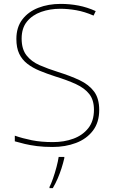

<svg xmlns="http://www.w3.org/2000/svg" viewBox="-20 -744 583 985"><path d="M489 -180Q489 -116 456.5 -73.5Q424 -31 369.5 -10.5Q315 10 250 10Q204 10 169.5 5.5Q135 1 107.5 -5.5Q80 -12 56 -19V-48Q96 -34 143.5 -24.5Q191 -15 252 -15Q309 -15 356.5 -32.5Q404 -50 433 -86.5Q462 -123 462 -181Q462 -231 438 -261.5Q414 -292 369.5 -312.5Q325 -333 263 -352Q220 -366 183.5 -381Q147 -396 120 -417Q93 -438 78.5 -468.5Q64 -499 64 -544Q64 -604 94.5 -644Q125 -684 176.5 -704Q228 -724 291 -724Q338 -724 382.5 -715.5Q427 -707 471 -687L460 -664Q414 -684 371.5 -691.5Q329 -699 289 -699Q236 -699 191 -683Q146 -667 118.5 -633.5Q91 -600 91 -546Q91 -492 116 -460Q141 -428 183.5 -409.5Q226 -391 277 -375Q341 -355 388.5 -332.5Q436 -310 462.5 -274.5Q489 -239 489 -180ZM310 67Q304 93 295.5 119.5Q287 146 276 171.5Q265 197 251 221H234V215Q242 200 252 171.5Q262 143 270 112.5Q278 82 281 61H310Z"/></svg>

Font: Noto Sans Hebrew Thin
Style: Regular
Weight: 250
Designer: Monotype Design Team
Foundry: Monotype Imaging Inc.
Version: Version 2.003